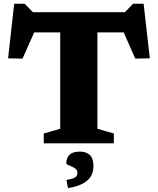

<svg xmlns="http://www.w3.org/2000/svg" viewBox="-20 -763 840 1022"><path d="M300.5 -667.5H498.5V-77.5L586 -52.5V0H213V-52.5L300.5 -77.5ZM668.5 -590.5H127L182 -635.5L100 -451L23 -452.5L55.5 -743H111.5L173 -680L102 -698H693.5L627 -680L688.5 -743H744.5L777.5 -452.5L700 -451L618.5 -635.5ZM333.5 195Q369.5 188.5 380.8 180.5Q392 172.5 392 156.5Q392 144 383 136.2Q374 128.5 362.5 123.8Q351 119 342 115Q333 111 333 106.5Q333 76 350.8 60Q368.5 44 405.5 44Q439 44 458.2 62Q477.5 80 477.5 122Q477.5 147.5 466.2 170.8Q455 194 425.5 211.5Q396 229 342 238.5Z"/></svg>

Font: Newsreader 9pt
Style: Bold
Weight: 700
Designer: Hugues Gentile
Foundry: Production Type
Version: Version 1.003